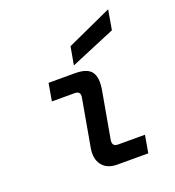

<svg xmlns="http://www.w3.org/2000/svg" viewBox="-134 -843 867 949"><g transform="rotate(-20 300.0 -368.5)"><path d="M321 0Q268 0 242 -33.5Q216 -67 226 -123L270 -371Q276 -404 244 -404H124L140 -496H279Q343 -496 365 -466Q387 -436 376 -372L332 -125Q327 -92 359 -92H500L484 0ZM287 -534 304 -629 541 -737 523 -633Z"/></g></svg>

Font: DM Mono Medium
Style: Italic
Weight: 500
Italic angle: -10°
Designer: Colophon Foundry
Foundry: Colophon Foundry
Version: Version 1.000; ttfautohint (v1.8.2.53-6de2)